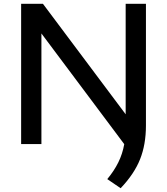

<svg xmlns="http://www.w3.org/2000/svg" viewBox="-20 -760 882 1013"><path d="M750 -740V-98Q750 2.5 719 80.2Q688 158 616.5 233L546 185Q582.5 141 604.5 96.2Q626.5 51.5 635.5 0.5L198.5 -583.5V0H91.5V-740H206.5L643 -157V-740Z"/></svg>

Font: Encode Sans Expanded Medium
Style: Regular
Weight: 500
Width: 7
Designer: Multiple Designers
Foundry: Impallari Type
Version: Version 2.000